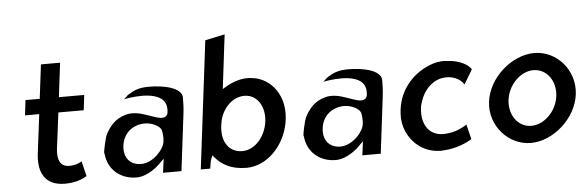

<svg xmlns="http://www.w3.org/2000/svg" viewBox="-48 -890 3210 1049"><g transform="rotate(-5 1557.0 -365.5)"><path d="M303 -92C253 -92 236 -130 243 -191L268 -388H407L417 -471H278L301 -658H196L173 -471H95L85 -388H163L136 -171C125 -73 159 3 271 3C332 3 371 -16 391 -28L371 -111C356 -101 333 -92 303 -92Z M669 -458H668C657 -453 646 -443 632 -428C638 -430 648 -432 656 -433C680 -436 865 -466 863 -352C863 -345 863 -338 861 -331C856 -310 834 -308 820 -310C786 -315 731 -343 689 -347C667 -349 652 -349 632 -343C576 -328 542 -288 519 -240C516 -235 491 -139 500 -141C507 -55 574 3 663 3C724 3 782 -47 799 -67L819 -86L809 -10H910L948 -320C952 -352 953 -382 953 -411C951 -464 856 -485 772 -485C724 -485 693 -474 669 -458ZM694 -68C636 -68 598 -109 606 -176C615 -250 674 -287 732 -287C774 -287 814 -265 822 -244L823 -243V-242C827 -223 829 -201 826 -179C821 -137 760 -68 694 -68Z M1266 3C1379 3 1476 -99 1499 -222C1527 -370 1440 -473 1338 -483C1330 -484 1322 -485 1313 -485C1269 -485 1225 -468 1187 -445L1174 -437L1210 -734L1102 -711L1016 -10H1068C1070 -24 1073 -51 1079 -65L1086 -81L1096 -69C1131 -29 1181 3 1266 3ZM1148 -237C1149 -247 1151 -256 1153 -267V-268C1170 -335 1223 -390 1288 -390C1359 -390 1400 -320 1390 -241C1380 -160 1322 -90 1251 -90C1180 -90 1137 -149 1148 -237Z M1762 -458H1761C1750 -453 1739 -443 1725 -428C1731 -430 1741 -432 1749 -433C1773 -436 1958 -466 1956 -352C1956 -345 1956 -338 1954 -331C1949 -310 1927 -308 1913 -310C1879 -315 1824 -343 1782 -347C1760 -349 1745 -349 1725 -343C1669 -328 1635 -288 1612 -240C1609 -235 1584 -139 1593 -141C1600 -55 1667 3 1756 3C1817 3 1875 -47 1892 -67L1912 -86L1902 -10H2003L2041 -320C2045 -352 2046 -382 2046 -411C2044 -464 1949 -485 1865 -485C1817 -485 1786 -474 1762 -458ZM1787 -68C1729 -68 1691 -109 1699 -176C1708 -250 1767 -287 1825 -287C1867 -287 1907 -265 1915 -244L1916 -243V-242C1920 -223 1922 -201 1919 -179C1914 -137 1853 -68 1787 -68Z M2244 -242C2245 -254 2249 -265 2253 -277C2271 -333 2314 -381 2370 -392C2422 -402 2471 -382 2492 -347L2539 -426C2525 -450 2479 -480 2409 -483C2398 -485 2386 -485 2375 -484C2347 -482 2321 -474 2294 -461C2212 -423 2145 -345 2132 -241C2128 -207 2129 -177 2137 -148C2161 -65 2229 -4 2316 2C2326 3 2336 3 2346 2C2420 -2 2477 -30 2503 -46L2483 -128L2480 -126C2457 -111 2421 -93 2378 -89C2286 -75 2231 -139 2244 -242Z M2724 -241C2734 -324 2802 -392 2873 -392C2945 -392 2996 -324 2986 -241C2976 -158 2908 -90 2836 -90C2765 -90 2714 -158 2724 -241ZM2617 -241C2601 -109 2704 3 2826 3C2948 3 3077 -109 3093 -241C3109 -373 3008 -485 2886 -485C2764 -485 2633 -373 2617 -241Z"/></g></svg>

Font: Bluebird
Style: LiNrwObl
Weight: 300
Designer: Jasper
Foundry: Cannot Into Space Fonts
Version: Version 0.98